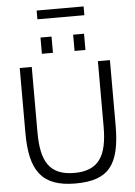

<svg xmlns="http://www.w3.org/2000/svg" viewBox="-67 -1114 830 1177"><g transform="rotate(-5 347.5 -525.5)"><path d="M70 -322C70 -91 141 13 349 13C554 13 625 -77 625 -322V-722H551V-319C551 -142 500 -52 348 -52C195 -52 144 -141 144 -319V-722H70ZM213 -797H281V-897H213ZM414 -797H481V-897H414ZM493 -1010V-1064H204V-1010Z"/></g></svg>

Font: Perun Light
Style: Regular
Weight: 300
Foundry: Copyright (c) Stefan Peev, Context Ltd, 2016
Version: Version 1.089